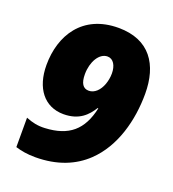

<svg xmlns="http://www.w3.org/2000/svg" viewBox="-134 -827 847 939"><g transform="rotate(20 290.0 -357.0)"><path d="M155 10C270 10 356 -27 418 -86C517 -180 555 -328 555 -465C555 -616 486 -724 323 -724C136 -724 53 -587 53 -433C53 -313 113 -235 213 -235C295 -235 334 -278 360 -320H364C338 -201 274 -146 151 -140C114 -138 84 -145 52 -158V-5C81 4 114 10 155 10ZM290 -385C260 -385 245 -408 245 -455C245 -519 277 -574 320 -574C351 -574 368 -543 368 -503C368 -482 364 -463 358 -446C345 -410 320 -385 290 -385Z"/></g></svg>

Font: Noto Sans Black
Style: Italic
Weight: 900
Italic angle: -12°
Designer: Monotype Design Team
Foundry: Monotype Imaging Inc.
Version: Version 2.013